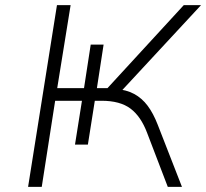

<svg xmlns="http://www.w3.org/2000/svg" viewBox="-20 -725 800 745"><path d="M89 0 201 -705H254L202 -383H306L332 -552H382L356 -383H397L693 -705H760L441 -361L427 -380Q470 -377 500.5 -360.5Q531 -344 553 -314.5Q575 -285 592 -241L686 0H631L551 -209Q527 -273 486.5 -303.5Q446 -334 374 -334H343L349 -341L321 -164H271L298 -334H194L142 0Z"/></svg>

Font: Nunito Sans 7pt SemiExpanded ExtraLight
Style: Italic
Weight: 250
Width: 6
Italic angle: -9°
Designer: Vernon Adams
Foundry: Vernon Adams
Version: Version 3.101;gftools[0.9.27]